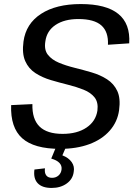

<svg xmlns="http://www.w3.org/2000/svg" viewBox="-20 -728 668 948"><path d="M277 7Q148 7 89.5 -45.5Q31 -98 35 -209L140 -214Q138 -140 175 -103.5Q212 -67 289 -67Q361 -67 407 -98Q453 -129 461 -182Q466 -223 447 -247Q428 -271 393 -285Q358 -299 316 -309.5Q274 -320 231.5 -332.5Q189 -345 155 -367Q121 -389 104.5 -426.5Q88 -464 96 -523Q108 -611 182.5 -659.5Q257 -708 379 -708Q504 -708 564 -659.5Q624 -611 618 -514L513 -507Q516 -571 480.5 -602.5Q445 -634 367 -634Q298 -634 254.5 -605Q211 -576 204 -524Q197 -482 216.5 -457.5Q236 -433 270.5 -418.5Q305 -404 347.5 -393.5Q390 -383 432.5 -370.5Q475 -358 508.5 -336.5Q542 -315 559 -279Q576 -243 568 -184Q560 -126 521.5 -82.5Q483 -39 420.5 -16Q358 7 277 7ZM235 200Q188 200 166 176.5Q144 153 150 109L202 103Q199 125 208 137.5Q217 150 237 150Q256 150 269 138.5Q282 127 284 108Q286 90 273.5 76.5Q261 63 233 55L255 2H304L288 39Q319 51 334 72.5Q349 94 344 120Q340 156 309.5 178Q279 200 235 200Z"/></svg>

Font: Pathway Extreme 28pt Medium
Style: Italic
Weight: 500
Italic angle: -8°
Designer: Eduardo Rodriguez Tunni
Foundry: Eduardo Rodriguez Tunni
Version: Version 1.001;gftools[0.9.26]